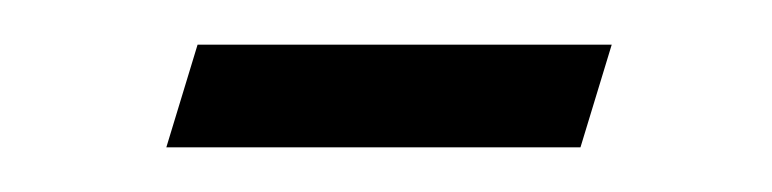

<svg xmlns="http://www.w3.org/2000/svg" viewBox="-20 -261 346 86"><path d="M68.5 -241H254L240 -195H54.5Z"/></svg>

Font: Newsreader 16pt Light
Style: Italic
Weight: 300
Italic angle: -17°
Designer: Hugues Gentile
Foundry: Production Type
Version: Version 1.003; ttfautohint (v1.8.3)